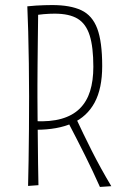

<svg xmlns="http://www.w3.org/2000/svg" viewBox="-20 -733 502 759"><path d="M122 -220 118 -254Q179 -251 223 -263.5Q267 -276 295 -303.5Q323 -331 336 -372.5Q349 -414 349 -469Q349 -547 334.5 -593Q320 -639 287 -659Q254 -679 196 -679Q176 -679 152.5 -677Q129 -675 102 -670L88 -708Q106 -710 123 -711Q140 -712 156 -712.5Q172 -713 186 -713Q258 -713 301.5 -692.5Q345 -672 364.5 -620Q384 -568 384 -472Q384 -383 354 -327.5Q324 -272 266 -246Q208 -220 122 -220ZM91 2Q92 -38 93 -97Q94 -156 94.5 -223Q95 -290 95 -352Q95 -415 94 -482Q93 -549 91.5 -608.5Q90 -668 88 -708L131 -698Q131 -687 130.5 -652Q130 -617 129.5 -570.5Q129 -524 128.5 -477Q128 -430 128 -395.5Q128 -361 128 -350Q128 -318 128.5 -274Q129 -230 129.5 -181Q130 -132 130.5 -85.5Q131 -39 132 -1ZM375 6Q347 -57 316 -119Q285 -181 250 -248L277 -273Q308 -206 342.5 -137.5Q377 -69 420 3Z"/></svg>

Font: Truculenta Thin
Style: Regular
Weight: 250
Version: Version 1.002